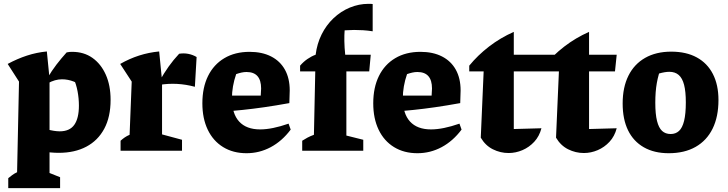

<svg xmlns="http://www.w3.org/2000/svg" viewBox="-20 -785 3790 1000"><path d="M286 11Q245 11 198 3Q151 -5 100 -23L123 -147Q181 -123 222 -112Q263 -101 291 -101Q343 -101 367 -135Q391 -169 391 -235Q391 -272 384 -309.5Q377 -347 362 -379L423 -325Q365 -372 303 -372Q266 -372 229 -351L227 -378Q249 -416 274 -448.5Q299 -481 327 -512Q335 -514 342 -514.5Q349 -515 356 -515Q417 -515 461.5 -483.5Q506 -452 531 -396Q556 -340 556 -265Q556 -176 523 -114.5Q490 -53 429.5 -21Q369 11 286 11ZM23 195V143Q33 135 43.5 127Q54 119 69 112L79 -360L20 -452Q70 -479 120.5 -495.5Q171 -512 224 -517L238 -376V116L293 138V195Z M995 -333Q902 -358 811 -343V-363Q834 -404 858.5 -438.5Q883 -473 913 -505Q937 -509 960.5 -504.5Q984 -500 1004 -488ZM608 0V-52Q619 -62 630 -69.5Q641 -77 655 -83L666 -360L606 -452Q702 -507 809 -517L824 -365V-85L928 -57V0Z M1264 13Q1194 13 1142 -19Q1090 -51 1062 -109.5Q1034 -168 1034 -247Q1034 -329 1063.5 -389Q1093 -449 1148.5 -482Q1204 -515 1280 -515Q1345 -515 1392 -491Q1439 -467 1464 -422Q1489 -377 1489 -314L1487 -248Q1415 -235 1356 -226.5Q1297 -218 1243.5 -212.5Q1190 -207 1135 -203L1136 -287H1338L1340 -324Q1340 -367 1321 -388.5Q1302 -410 1264 -410Q1251 -410 1237.5 -407Q1224 -404 1210 -399Q1199 -367 1193.5 -335.5Q1188 -304 1188 -273Q1188 -193 1225.5 -152Q1263 -111 1335 -111Q1397 -111 1483 -141L1494 -110Q1449 -50 1390 -18.5Q1331 13 1264 13Z M1543 -413V-443Q1560 -463 1581 -477.5Q1602 -492 1624 -500Q1631 -557 1655 -605.5Q1679 -654 1717 -690Q1755 -726 1802 -745.5Q1849 -765 1899 -765Q1905 -765 1910 -765Q1915 -765 1921 -764V-622Q1896 -626 1872 -627.5Q1848 -629 1824 -629Q1811 -629 1799 -628Q1787 -627 1775 -627Q1773 -604 1773.5 -571Q1774 -538 1778 -500H1911L1903 -413ZM1784 -461V-79L1872 -57V0H1554V-52Q1566 -60 1581 -68Q1596 -76 1615 -83L1623 -461Z M2154 13Q2084 13 2032 -19Q1980 -51 1952 -109.5Q1924 -168 1924 -247Q1924 -329 1953.5 -389Q1983 -449 2038.5 -482Q2094 -515 2170 -515Q2235 -515 2282 -491Q2329 -467 2354 -422Q2379 -377 2379 -314L2377 -248Q2305 -235 2246 -226.5Q2187 -218 2133.5 -212.5Q2080 -207 2025 -203L2026 -287H2228L2230 -324Q2230 -367 2211 -388.5Q2192 -410 2154 -410Q2141 -410 2127.5 -407Q2114 -404 2100 -399Q2089 -367 2083.5 -335.5Q2078 -304 2078 -273Q2078 -193 2115.5 -152Q2153 -111 2225 -111Q2287 -111 2373 -141L2384 -110Q2339 -50 2280 -18.5Q2221 13 2154 13Z M2656 -619V-500H2969L2961 -413H2656V-113L2800 -117Q2789 -75 2762.5 -46.5Q2736 -18 2701 -3Q2666 12 2629 12Q2586 12 2547 -7.5Q2508 -27 2484 -68L2499 -413H2424V-443Q2468 -497 2527 -542.5Q2586 -588 2656 -619Z M3048 -619V-500H3192L3183 -413H3048V-113L3192 -117Q3181 -75 3154.5 -46.5Q3128 -18 3093 -3Q3058 12 3021 12Q2978 12 2939 -7.5Q2900 -27 2876 -68L2891 -413H2816V-443Q2860 -497 2919 -542.5Q2978 -588 3048 -619Z M3463 13Q3387 13 3333 -18Q3279 -49 3251 -106.5Q3223 -164 3223 -246Q3223 -330 3253 -390.5Q3283 -451 3340 -483.5Q3397 -516 3476 -516Q3554 -516 3609 -486Q3664 -456 3693 -399.5Q3722 -343 3722 -264Q3722 -177 3691.5 -115Q3661 -53 3603 -20Q3545 13 3463 13ZM3473 -87Q3499 -87 3516.5 -103Q3534 -119 3543 -155.5Q3552 -192 3552 -252Q3552 -308 3543 -343Q3534 -378 3515 -394.5Q3496 -411 3466 -411Q3444 -411 3412 -402Q3380 -393 3326 -375L3426 -441Q3409 -398 3401 -353Q3393 -308 3393 -250Q3393 -191 3402 -155Q3411 -119 3428.5 -103Q3446 -87 3473 -87Z"/></svg>

Font: Piazzolla Thin Black
Style: Regular
Weight: 900
Version: Version 2.005